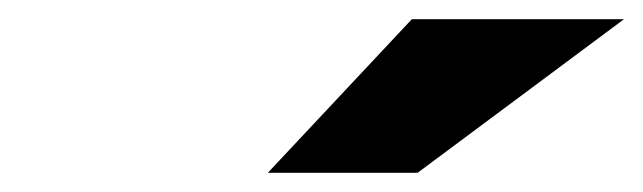

<svg xmlns="http://www.w3.org/2000/svg" viewBox="-20 -787 670 200"><path d="M259 -607 409 -767H630L415 -607Z"/></svg>

Font: Montserrat Black
Style: Italic
Weight: 900
Italic angle: -11.3°
Designer: Julieta Ulanovsky
Foundry: Julieta Ulanovsky
Version: Version 9.000; ttfautohint (v1.8.4.7-5d5b)